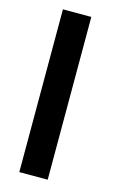

<svg xmlns="http://www.w3.org/2000/svg" viewBox="-112 -760 509 810"><g transform="rotate(15 143.0 -355.5)"><path d="M182.6 0V-710.9H58.6V0Z"/></g></svg>

Font: Ride
Style: Bold
Weight: 700
Version: Version 3.000